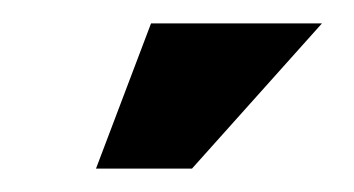

<svg xmlns="http://www.w3.org/2000/svg" viewBox="-20 -695 302 164"><path d="M62 -551 109 -675H255L144 -551Z"/></svg>

Font: Maven Pro
Style: Bold
Weight: 700
Designer: Joe Prince
Foundry: Joe Prince
Version: Version 2.103